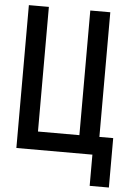

<svg xmlns="http://www.w3.org/2000/svg" viewBox="-59 -757 647 956"><g transform="rotate(5 265.0 -279.0)"><path d="M46 0H426V156H522V-91H453V-714H353V-91H146V-714H46Z"/></g></svg>

Font: Noto Sans Mono Condensed Medium
Style: Regular
Weight: 500
Width: 3
Designer: Monotype Design Team
Foundry: Monotype Imaging Inc.
Version: Version 2.014